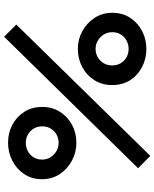

<svg xmlns="http://www.w3.org/2000/svg" viewBox="71 -778 748 930"><g transform="rotate(-90 445.0 -313.0)"><path d="M155 41 95 -18 732 -667 791 -608ZM218 -317Q173 -317 133 -338Q93 -359 67.5 -396.5Q42 -434 42 -483Q42 -534 67.5 -571Q93 -608 133 -628Q173 -648 218 -648Q266 -648 305 -627.5Q344 -607 368 -570Q392 -533 392 -482Q392 -433 368 -396Q344 -359 305 -338Q266 -317 218 -317ZM218 -403Q240 -403 258 -413Q276 -423 287 -441Q298 -459 298 -482Q298 -506 287 -524Q276 -542 258 -552Q240 -562 218 -562Q197 -562 178.5 -552.5Q160 -543 148.5 -525Q137 -507 137 -483Q137 -460 148.5 -442Q160 -424 178.5 -413.5Q197 -403 218 -403ZM673 22Q626 22 586 1.5Q546 -19 522 -56Q498 -93 498 -144Q498 -193 522 -230.5Q546 -268 586 -289Q626 -310 673 -310Q719 -310 758.5 -288.5Q798 -267 823 -229.5Q848 -192 848 -143Q848 -93 823 -55.5Q798 -18 758.5 2Q719 22 673 22ZM673 -64Q694 -64 712.5 -73.5Q731 -83 742.5 -101Q754 -119 754 -143Q754 -167 742.5 -185Q731 -203 712.5 -213.5Q694 -224 673 -224Q651 -224 633 -213.5Q615 -203 604 -185Q593 -167 593 -144Q593 -120 604 -102Q615 -84 633 -74Q651 -64 673 -64Z"/></g></svg>

Font: BioRhyme ExtraBold SemiBold
Style: Regular
Weight: 600
Version: Version 1.600;gftools[0.9.33]